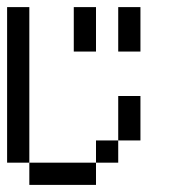

<svg xmlns="http://www.w3.org/2000/svg" viewBox="-20 -520 478 540"><path d="M0 -62.5V-125H62.5V-62.5ZM0 -125V-187.5H62.5V-125ZM0 -187.5V-250H62.5V-187.5ZM0 -250V-312.5H62.5V-250ZM0 -312.5V-375H62.5V-312.5ZM0 -375V-437.5H62.5V-375ZM0 -437.5V-500H62.5V-437.5ZM62.5 0V-62.5H125V0ZM125 0V-62.5H187.5V0ZM187.5 0V-62.5H250V0ZM250 -62.5V-125H312.5V-62.5ZM312.5 -125V-187.5H375V-125ZM312.5 -187.5V-250H375V-187.5ZM187.5 -437.5V-500H250V-437.5ZM187.5 -375V-437.5H250V-375ZM312.5 -437.5V-500H375V-437.5ZM312.5 -375V-437.5H375V-375Z"/></svg>

Font: AprilSans
Style: Regular
Weight: 400
Designer: typesprite
Version: Version 1.001;PS 001.001;hotconv 1.0.88;makeotf.lib2.5.64775